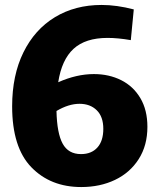

<svg xmlns="http://www.w3.org/2000/svg" viewBox="-20 -741 634 775"><path d="M575 -229Q575 -154 540 -99Q505 -44 444.5 -15Q384 14 308 14Q184 14 106.5 -66Q29 -146 29 -312Q29 -437 74.5 -529.5Q120 -622 201.5 -671.5Q283 -721 390 -721Q451 -721 520 -703L508 -579Q456 -588 414 -588Q325 -588 277 -544Q229 -500 215 -409Q289 -442 359 -442Q420 -442 469 -417.5Q518 -393 546.5 -345Q575 -297 575 -229ZM397 -221Q397 -270 370.5 -296Q344 -322 301 -322Q257 -322 208 -293Q210 -203 233 -161Q256 -119 307 -119Q349 -119 373 -145.5Q397 -172 397 -221Z"/></svg>

Font: Bitter Pro ExtraBold
Style: Regular
Weight: 800
Designer: Sol Matas, and Bitter project Authors
Foundry: Sol Matas
Version: Version 1.010